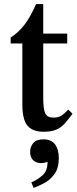

<svg xmlns="http://www.w3.org/2000/svg" viewBox="-20 -632 376 937"><path d="M313 -97 334 -77Q314 -50 296.5 -30Q279 -10 255 0.5Q231 11 192 11Q139 11 114 -19Q89 -49 89 -122V-420H32V-449Q69 -472 98.5 -510Q128 -548 156 -612H191V-468H308V-420H191V-153Q191 -99 201 -78.5Q211 -58 240 -58Q266 -58 280.5 -68Q295 -78 313 -97ZM144 285 133 258Q160 247 186 225Q212 203 212 158Q195 164 180 164Q156 164 141.5 149.5Q127 135 127 109Q127 84 142.5 66Q158 48 192 48Q230 48 248.5 72.5Q267 97 267 139Q267 189 245.5 218Q224 247 195 262Q166 277 144 285Z"/></svg>

Font: STIX Two Text Medium
Style: Regular
Weight: 500
Designer: Ross Mills, John Hudson & Paul Hanslow, Tiro Typeworks Ltd; with prior portions MicroPress Inc., and Coen Hoffman.
Foundry: Tiro Typeworks Ltd
Version: Version 2.13 b171